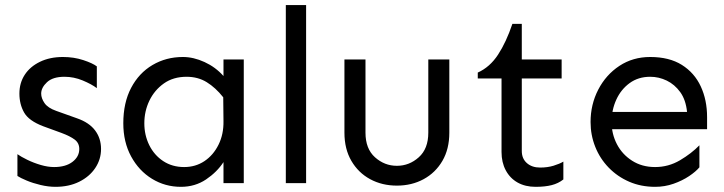

<svg xmlns="http://www.w3.org/2000/svg" viewBox="-20 -723 2860 758"><path d="M199.2 14.6Q170.9 14.6 140.1 7.3Q109.4 0 85 -10.3Q60.5 -20.5 48.8 -28.3V-114.3Q62.5 -104.5 87.4 -92.3Q112.3 -80.1 140.6 -71.8Q168.9 -63.5 193.4 -63.5Q239.3 -63.5 266.1 -84Q293 -104.5 293 -134.8Q293 -158.2 274.9 -171.9Q256.8 -185.5 222.7 -198.2L150.4 -224.6Q93.8 -246.1 75.2 -278.8Q56.6 -311.5 56.6 -353.5Q56.6 -395.5 77.6 -427.7Q98.6 -460 137.7 -479Q176.8 -498 228.5 -498Q271.5 -498 308.6 -485.8Q345.7 -473.6 362.3 -460.9V-375Q341.8 -390.6 306.6 -405.3Q271.5 -419.9 234.4 -419.9Q188.5 -419.9 165.5 -398.4Q142.6 -377 142.6 -353.5Q142.6 -335 155.8 -315.9Q168.9 -296.9 202.1 -285.2L284.2 -255.9Q332 -239.3 355.5 -208Q378.9 -176.8 378.9 -134.8Q378.9 -93.8 356 -59.6Q333 -25.4 292.5 -5.4Q252 14.6 199.2 14.6Z M694.3 14.6Q631.8 14.6 580.1 -17.1Q528.3 -48.8 497.6 -105.5Q466.8 -162.1 466.8 -236.3Q466.8 -317.4 497.6 -376Q528.3 -434.6 582 -466.3Q635.7 -498 702.1 -498Q744.1 -498 787.6 -478Q831.1 -458 862.3 -422.9V-488.3H942.4V0H862.3V-83Q836.9 -43.9 793.5 -14.6Q750 14.6 694.3 14.6ZM707 -63.5Q752 -63.5 787.1 -86.9Q822.3 -110.4 842.8 -151.9Q863.3 -193.4 862.3 -245.1L861.3 -338.9Q831.1 -377 796.4 -398.4Q761.7 -419.9 716.8 -419.9Q664.1 -419.9 627 -393.6Q589.8 -367.2 569.8 -325.7Q549.8 -284.2 549.8 -236.3Q549.8 -189.5 569.3 -149.9Q588.9 -110.4 624.5 -86.9Q660.2 -63.5 707 -63.5Z M1108.4 0V-703.1H1188.5V0Z M1546.9 9.8Q1488.3 9.8 1441.4 -15.6Q1394.5 -41 1367.2 -87.9Q1339.8 -134.8 1339.8 -199.2V-488.3H1422.9V-199.2Q1422.9 -135.7 1460.4 -102.1Q1498 -68.4 1546.9 -68.4Q1595.7 -68.4 1633.3 -102.1Q1670.9 -135.7 1670.9 -199.2V-488.3H1753.9V-199.2Q1753.9 -134.8 1726.6 -87.9Q1699.2 -41 1652.3 -15.6Q1605.5 9.8 1546.9 9.8Z M2094.7 14.6Q2053.7 14.6 2023.4 -2.4Q1993.2 -19.5 1976.6 -50.8Q1960 -82 1960 -123V-413.1H1866.2V-436.5Q1914.1 -458 1946.3 -507.3Q1978.5 -556.6 2002.9 -628.9H2040V-488.3H2197.3V-413.1H2040V-127Q2040 -96.7 2060.1 -79.1Q2080.1 -61.5 2112.3 -61.5Q2141.6 -61.5 2165.5 -68.8Q2189.5 -76.2 2204.1 -85V-14.6Q2184.6 1 2158.2 7.8Q2131.8 14.6 2094.7 14.6Z M2566.4 14.6Q2510.7 14.6 2464.4 -5.4Q2418 -25.4 2383.3 -61Q2348.6 -96.7 2330.1 -143.1Q2311.5 -189.5 2311.5 -241.2Q2311.5 -310.5 2341.8 -369.1Q2372.1 -427.7 2425.3 -462.9Q2478.5 -498 2546.9 -498Q2622.1 -498 2671.9 -466.8Q2721.7 -435.5 2746.6 -381.8Q2771.5 -328.1 2771.5 -260.7V-212.9H2386.7V-281.2H2692.4Q2687.5 -329.1 2665.5 -359.4Q2643.6 -389.6 2612.3 -404.8Q2581.1 -419.9 2546.9 -419.9Q2500 -419.9 2465.8 -395Q2431.6 -370.1 2413.1 -329.6Q2394.5 -289.1 2394.5 -241.2Q2394.5 -194.3 2415.5 -153.8Q2436.5 -113.3 2475.6 -88.4Q2514.6 -63.5 2566.4 -63.5Q2619.1 -63.5 2664.6 -90.3Q2710 -117.2 2741.2 -149.4V-62.5Q2727.5 -45.9 2700.7 -27.8Q2673.8 -9.8 2639.2 2.4Q2604.5 14.6 2566.4 14.6Z"/></svg>

Font: Sen
Style: Regular
Weight: 400
Designer: Kosal Sen, Philatype
Foundry: Philatype
Version: Version 2.000;gftools[0.9.31]